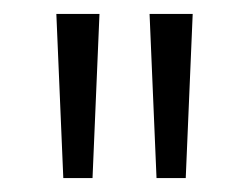

<svg xmlns="http://www.w3.org/2000/svg" viewBox="-20 -730 358 276"><path d="M61 -710H123L113 -474H71ZM195 -710H257L247 -474H205Z"/></svg>

Font: Sarabun ExtraLight
Style: Regular
Weight: 275
Designer: Suppakit Chalermlarp | Katatrad Co.,Ltd.
Foundry: Cadson Demak Co.,Ltd.
Version: Version 1.000; ttfautohint (v1.6)